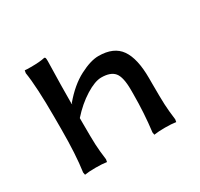

<svg xmlns="http://www.w3.org/2000/svg" viewBox="-105 -572 742 713"><g transform="rotate(-30 266.5 -216.0)"><path d="M304.2 -272.9Q276.9 -272.9 236.6 -247.8Q196.3 -222.7 160.2 -182.1V-160.2Q160.2 -97.2 161.4 -69.1Q162.6 -41 168 -1L166 9.8Q147.5 6.8 119.1 6.8Q89.8 6.8 71.8 9.8L69.8 -1Q80.1 -72.3 80.1 -180.2V-233.9Q80.1 -362.3 69.8 -426.8L71.8 -438Q78.6 -437 98.1 -437Q137.2 -437 157.2 -441.9Q160.6 -441.9 161.9 -438.7Q163.1 -435.5 163.1 -424.8Q160.2 -313 160.2 -243.2L162.1 -240.2V-245.1Q206.5 -297.9 253.9 -322.5Q301.3 -347.2 335 -347.2Q400.4 -347.2 428.7 -306.6Q457 -266.1 457 -182.1V-160.2Q457 -97.2 458.3 -69.1Q459.5 -41 464.8 -1L462.9 9.8Q444.3 6.8 416 6.8Q387.7 6.8 369.1 9.8L367.2 -1Q377 -78.6 377 -160.2V-178.2Q377 -232.9 360.4 -252.9Q343.8 -272.9 304.2 -272.9Z"/></g></svg>

Font: Linear Smooth Low Contrast
Style: Regular
Weight: 500
Designer: Philipp H. Poll, Flanker
Foundry: Philipp H. Poll, reworked by Flanker
Version: Version 1.010 | FøM Fix